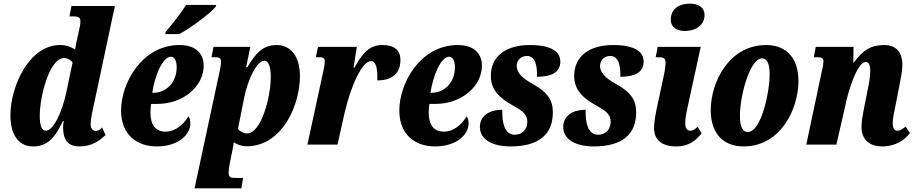

<svg xmlns="http://www.w3.org/2000/svg" viewBox="-20 -793 5030 1053"><path d="M162 10C231 10 277 -26 325 -129H330C328 -120 326 -106 326 -97C326 -15 362 10 416 10C486 10 525 -22 559 -52L540 -94C534 -86 519 -75 506 -75C489 -75 477 -87 477 -114C477 -136 486 -180 494 -215L610 -760H372L361 -703H382C413 -703 421 -695 421 -678C421 -659 417 -641 412 -621L404 -583C401 -571 394 -538 392 -521C371 -536 341 -546 309 -546C139 -546 37 -318 37 -160C37 -69 72 10 162 10ZM232 -76C212 -76 198 -96 198 -157C198 -264 251 -475 332 -475C347 -475 367 -466 378 -450L344 -288C322 -182 273 -76 232 -76Z M886 -606H963C1029 -641 1137 -723 1163 -756L1166 -766H1001C973 -722 922 -657 889 -619ZM839 10C965 10 1024 -60 1024 -115C1024 -132 1020 -147 1013 -155C989 -113 943 -71 889 -71C832 -71 805 -109 805 -177C805 -197 807 -211 809 -223H841C987 -223 1097 -321 1097 -432C1097 -504 1049 -546 965 -546C759 -546 644 -338 644 -187C644 -53 732 10 839 10ZM821 -284H815C828 -378 873 -482 917 -482C937 -482 949 -459 949 -424C949 -340 891 -284 821 -284Z M1184 -399 1047 240H1304L1313 183H1272C1243 183 1234 178 1234 154C1234 138 1236 123 1240 104L1254 35C1258 19 1261 -2 1262 -13C1286 4 1318 11 1343 9C1529 1 1625 -215 1625 -377C1625 -486 1572 -546 1498 -546C1419 -546 1381 -498 1337 -425H1330L1353 -536H1151L1140 -479H1161C1185 -479 1192 -473 1192 -454C1192 -435 1188 -419 1184 -399ZM1335 -61C1315 -61 1294 -75 1285 -86L1320 -261C1335 -339 1384 -460 1430 -460C1457 -460 1465 -416 1465 -370C1465 -260 1412 -61 1335 -61Z M1750 -388 1666 0H1831L1869 -170C1903 -320 1966 -458 2014 -458C2042 -458 2052 -418 2049 -352C2128 -352 2176 -388 2176 -464C2176 -518 2143 -546 2077 -546C2010 -546 1971 -508 1924 -422H1919L1937 -536H1724L1712 -479H1737C1753 -479 1761 -472 1761 -459C1761 -436 1755 -410 1750 -388Z M2365 10C2491 10 2550 -60 2550 -115C2550 -132 2546 -147 2539 -155C2515 -113 2469 -71 2415 -71C2358 -71 2331 -109 2331 -177C2331 -197 2333 -211 2335 -223H2367C2513 -223 2623 -321 2623 -432C2623 -504 2575 -546 2491 -546C2285 -546 2170 -338 2170 -187C2170 -53 2258 10 2365 10ZM2347 -284H2341C2354 -378 2399 -482 2443 -482C2463 -482 2475 -459 2475 -424C2475 -340 2417 -284 2347 -284Z M2780 10C2939 10 3012 -59 3012 -177C3012 -244 2984 -287 2899 -334C2845 -364 2811 -395 2814 -437C2817 -463 2836 -486 2871 -486C2918 -486 2927 -425 2925 -372C3004 -372 3053 -396 3053 -455C3053 -504 3013 -546 2886 -546C2753 -546 2672 -483 2672 -377C2672 -304 2714 -258 2792 -215C2844 -186 2872 -167 2872 -126C2872 -82 2844 -54 2802 -54C2749 -54 2732 -119 2735 -191C2670 -191 2612 -163 2612 -96C2612 -29 2678 10 2780 10Z M3237 10C3396 10 3469 -59 3469 -177C3469 -244 3441 -287 3356 -334C3302 -364 3268 -395 3271 -437C3274 -463 3293 -486 3328 -486C3375 -486 3384 -425 3382 -372C3461 -372 3510 -396 3510 -455C3510 -504 3470 -546 3343 -546C3210 -546 3129 -483 3129 -377C3129 -304 3171 -258 3249 -215C3301 -186 3329 -167 3329 -126C3329 -82 3301 -54 3259 -54C3206 -54 3189 -119 3192 -191C3127 -191 3069 -163 3069 -96C3069 -29 3135 10 3237 10Z M3737 -623C3791 -623 3844 -652 3844 -711C3844 -756 3805 -773 3763 -773C3711 -773 3659 -750 3659 -685C3659 -642 3694 -623 3737 -623ZM3687 10C3764 10 3798 -26 3828 -62L3806 -98C3790 -83 3782 -76 3766 -76C3749 -76 3738 -91 3738 -116C3738 -142 3743 -168 3752 -210L3823 -536H3587L3576 -479H3594C3622 -479 3630 -472 3630 -450C3630 -435 3627 -405 3619 -371L3593 -250C3574 -167 3567 -120 3567 -91C3567 -26 3610 10 3687 10Z M4058 10C4265 10 4359 -201 4359 -348C4359 -488 4280 -546 4182 -546C3978 -546 3878 -342 3878 -189C3878 -56 3951 10 4058 10ZM4081 -69C4054 -69 4038 -96 4038 -158C4038 -271 4094 -473 4159 -473C4185 -473 4201 -447 4201 -386C4201 -287 4155 -69 4081 -69Z M4819 10C4894 10 4943 -27 4970 -63L4947 -99C4929 -84 4916 -76 4902 -76C4886 -76 4876 -90 4876 -116C4876 -143 4883 -174 4891 -213L4910 -310C4917 -348 4929 -401 4929 -437C4929 -495 4905 -546 4828 -546C4757 -546 4711 -517 4662 -449H4660L4661 -536H4454L4443 -479H4465C4489 -479 4496 -472 4496 -456C4496 -436 4490 -414 4486 -397L4402 0H4567L4615 -209C4632 -299 4683 -453 4728 -453C4749 -453 4753 -427 4753 -404C4753 -370 4742 -314 4736 -287L4720 -207C4711 -162 4706 -133 4705 -103C4702 -33 4743 10 4819 10Z"/></svg>

Font: Noto Serif ExtraCondensed Black
Style: Italic
Weight: 900
Width: 2
Italic angle: -12°
Designer: Monotype Design Team
Foundry: Monotype Imaging Inc.
Version: Version 2.014